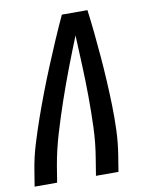

<svg xmlns="http://www.w3.org/2000/svg" viewBox="-83 -796 666 857"><g transform="rotate(-10 250.0 -367.5)"><path d="M4 0 16 -74Q25 -130 42 -186Q59 -242 78.5 -297.5Q98 -353 119 -408Q140 -463 162.5 -517.5Q185 -572 208.5 -626.5Q232 -681 257 -735H373Q380 -681 385.5 -626.5Q391 -572 395.5 -517.5Q400 -463 403 -408Q406 -353 407.5 -297.5Q409 -242 407 -186Q405 -130 396 -74L384 0H282L294 -74Q306 -144 308.5 -214.5Q311 -285 310.5 -355Q310 -425 307 -494.5Q304 -564 301 -633Q273 -564 246.5 -494.5Q220 -425 196 -355Q172 -285 151 -214.5Q130 -144 118 -74L106 0Z"/></g></svg>

Font: Iosevka Curly Semibold
Style: Italic
Weight: 600
Italic angle: -9°
Monospace: yes
Designer: Belleve Invis
Foundry: Belleve Invis
Version: Version 22.1.2; ttfautohint (v1.8.4)